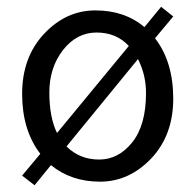

<svg xmlns="http://www.w3.org/2000/svg" viewBox="-20 -529 582 572"><path d="M441.9 -415Q496.1 -344.7 496.1 -235.4Q496.1 -126 430.2 -56.6Q364.3 12.2 278.1 12.2Q191.9 12.2 131.8 -37.1L83 22.9L45.9 -5.9L100.1 -70.8Q45.9 -141.1 45.9 -249.5Q45.9 -358.4 111.3 -428.2Q176.8 -498 264.2 -498Q351.6 -498 410.2 -448.2L460 -508.8L496.1 -480ZM149.9 -132.8 363.8 -392.1Q326.7 -432.1 267.6 -432.1Q208.5 -432.1 167.7 -379.9Q127 -327.6 127 -253.4Q127 -179.2 149.9 -132.8ZM415 -252Q415 -305.7 391.1 -353L178.2 -92.8Q217.3 -53.7 275.4 -53.7Q333 -53.7 374 -105Q415 -156.2 415 -252Z"/></svg>

Font: SourceSansPro-Regular
Style: Regular
Weight: 400
Designer: Paul D. Hunt
Foundry: Adobe Systems Incorporated
Version: Version 1.050;PS Version 1.000;hotconv 1.0.70;makeotf.lib2.5